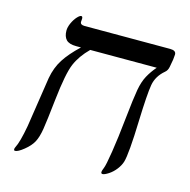

<svg xmlns="http://www.w3.org/2000/svg" viewBox="-92 -680 776 783"><g transform="rotate(15 296.0 -288.5)"><path d="M228 -464.8Q190.4 -427.7 172.9 -386.7Q155.3 -345.7 142.6 -230.5Q132.8 -140.6 127 -104.5Q121.1 -68.4 110.1 -47.9Q99.1 -27.3 74.7 -7.6Q50.3 12.2 38.1 12.2Q33.2 12.2 33.2 5.9Q33.2 2.4 35.6 -2.4Q49.3 -28.3 62 -99.1L94.2 -310.1Q102.5 -356 124.8 -390.6Q147 -425.3 189 -464.8H168.9Q138.7 -464.8 126.2 -478Q113.8 -491.2 113.8 -516.1Q113.8 -530.8 121.8 -548.3Q129.9 -565.9 140.4 -577.4Q150.9 -588.9 157.2 -588.9Q163.1 -588.9 163.1 -579.1L162.1 -565.9Q162.1 -553.2 180.2 -553.2H542Q566.9 -553.2 566.9 -536.1L564.9 -514.2L559.1 -481.9Q556.2 -466.3 545.9 -458Q512.2 -429.7 505.4 -390.6Q498.5 -351.6 494.6 -234.4Q492.7 -168.9 488.8 -122.8Q484.9 -76.7 479.7 -60.3Q474.6 -43.9 461.7 -27.1Q448.7 -10.3 432.1 0.5Q415.5 11.2 407.2 11.2Q400.9 11.2 400.9 3.9Q400.9 -1 406.2 -13.7Q412.1 -26.9 421.6 -87.4Q431.2 -147.9 439.9 -232.4Q449.2 -320.3 455.8 -356.7Q462.4 -393.1 475.8 -417.7Q489.3 -442.4 508.8 -464.8Z"/></g></svg>

Font: Liberation Serif
Style: Italic
Weight: 400
Italic angle: -16.333°
Designer: Steve Matteson
Foundry: Ascender Corporation
Version: Version 2.1.5